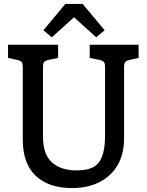

<svg xmlns="http://www.w3.org/2000/svg" viewBox="-20 -948 748 978"><path d="M96 -237V-605Q96 -625 90.5 -632Q85 -639 67 -643L21 -653V-720H276V-653L228 -643Q210 -639 204.5 -632Q199 -625 199 -605V-251Q199 -163 244 -121.5Q289 -80 371 -80Q422 -80 453 -95.5Q484 -111 499.5 -149.5Q515 -188 515 -257V-605Q515 -625 509.5 -632Q504 -639 486 -643L437 -653V-720H686V-653L641 -643Q623 -639 617.5 -632Q612 -625 612 -605V-242Q612 -164 579 -107Q546 -50 486 -20Q426 10 347 10Q229 10 162.5 -52Q96 -114 96 -237ZM470 -758 357 -860 244 -758 201 -794 313 -928H401L513 -794Z"/></svg>

Font: Enriqueta Medium
Style: Regular
Weight: 500
Designer: Viviana Monsalve, Gustavo Ibarra
Foundry: 72Puntos
Version: Version 2.000